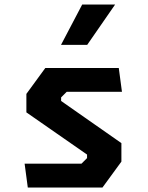

<svg xmlns="http://www.w3.org/2000/svg" viewBox="-20 -838 660 858"><path d="M90 -106.5H344L369 -131.5V-147.3L97.9 -335.8V-418.4L182.5 -534.2H510.8L525 -427.7H278.1L253.1 -402.7V-386.8L522.5 -198.4V-115.8L437.9 0H104.2ZM494.4 -817.7H347.3L252.6 -637.4H369.6Z"/></svg>

Font: Monaspace Krypton Var ExLight
Style: Regular
Weight: 200
Designer: Riley Cran and the Lettermatic Team
Version: Version 1.200 (Monaspace Krypton Var)